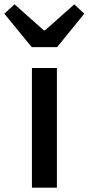

<svg xmlns="http://www.w3.org/2000/svg" viewBox="-60 -864 408 884"><path d="M87 0H202V-551H87ZM86 -647H203L328 -801L282 -844L147 -724H142L7 -844L-40 -801Z"/></svg>

Font: ChiuKong Gothic CL Medium
Style: Regular
Weight: 500
Designer: Ryoko NISHIZUKA 西塚涼子 (kana, bopomofo & ideographs); Paul D. Hunt (Latin, Greek & Cyrillic); Sandoll Communications 산돌커뮤니
Foundry: Adobe
Version: Version 1.300